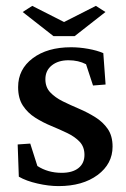

<svg xmlns="http://www.w3.org/2000/svg" viewBox="-20 -630 430 657"><path d="M180.2 6.8Q146.5 6.8 108.2 -2Q69.8 -10.7 44.4 -25.4L40.5 -135.7L83.5 -138.7L107.9 -62Q144 -38.6 190.9 -38.6Q228 -38.6 248.5 -54.9Q269 -71.3 269 -100.1Q269 -127.4 252.7 -144.8Q236.3 -162.1 210.4 -174.6Q184.6 -187 155.5 -199Q126.5 -210.9 100.6 -227.3Q74.7 -243.7 58.3 -268.6Q42 -293.5 42 -332Q42 -393.1 92 -430.7Q142.1 -468.3 223.1 -468.3Q251.5 -468.3 281.7 -462.9Q312 -457.5 333.5 -448.2L341.3 -340.8L298.3 -337.4L274.4 -410.2Q248.5 -423.8 214.4 -423.8Q179.2 -423.8 157.2 -406.2Q135.3 -388.7 135.3 -358.9Q135.3 -331.5 151.9 -314Q168.5 -296.4 194.6 -283.4Q220.7 -270.5 250 -258.1Q279.3 -245.6 305.7 -229.2Q332 -212.9 348.6 -189Q365.2 -165 365.2 -128.4Q365.2 -69.3 314 -31.2Q262.7 6.8 180.2 6.8ZM57.6 -588.9 90.3 -609.9 224.1 -542H174.3L308.1 -609.9L340.8 -588.9L235.4 -506.3H163.1Z"/></svg>

Font: Lateef Medium
Style: Regular
Weight: 500
Designer: SIL International
Foundry: SIL International
Version: Version 4.200